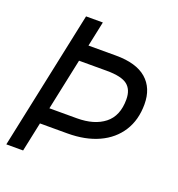

<svg xmlns="http://www.w3.org/2000/svg" viewBox="-129 -817 858 924"><g transform="rotate(20 300.0 -355.0)"><path d="M100 -150 118 -234H281Q370 -234 422 -275Q474 -316 474 -400Q474 -451 443.5 -474.5Q413 -498 338 -498H175L194 -582H355Q459 -582 511.5 -536.5Q564 -491 564 -408Q564 -328 527 -270Q490 -212 422.5 -181Q355 -150 263 -150ZM5 0 155 -710H241L91 0Z"/></g></svg>

Font: Geist Mono
Style: Italic
Weight: 400
Italic angle: -12°
Monospace: yes
Designer: Basement.studio, Andrés Briganti, Mateo Zaragoza
Foundry: Basement.studio, Vercel, Andrés Briganti, Guido Ferreyra, Mateo Zaragoza
Version: Version 1.500